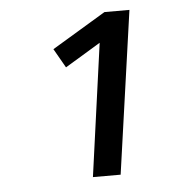

<svg xmlns="http://www.w3.org/2000/svg" viewBox="-39 -775 433 490"><g transform="rotate(-5 177.5 -530.5)"><path d="M251 -322H180L227 -662L136 -607L108 -656L246 -739H310Z"/></g></svg>

Font: Fira Sans Condensed
Style: Italic
Weight: 400
Width: 3
Italic angle: -8°
Designer: bBox Type GmbH & Carrois Corporate GbR & Edenspiekermann AG
Foundry: bBox Type GmbH & Carrois Corporate GbR & Edenspiekermann AG
Version: Version 4.301